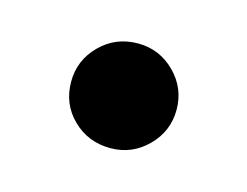

<svg xmlns="http://www.w3.org/2000/svg" viewBox="-38 -541 310 241"><g transform="rotate(15 117.0 -421.0)"><path d="M118 -489Q146 -489 166 -469Q186 -449 186 -421Q186 -393 166 -373Q146 -353 118 -353Q89 -353 69 -372.5Q49 -392 49 -421Q49 -449 69 -469Q89 -489 118 -489Z"/></g></svg>

Font: GFS Gazis
Style: Regular
Weight: 400
Designer: George Matthiopoulos
Foundry: George Matthiopoulos
Version: Version 1.0